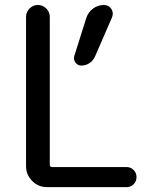

<svg xmlns="http://www.w3.org/2000/svg" viewBox="-20 -775 628 774"><path d="M398.4 -754.9Q418 -754.9 428.7 -739.3Q434.6 -729.5 434.6 -719.7Q434.6 -712.9 431.6 -705.1L363.3 -547.9Q356.4 -531.2 341.3 -521Q326.2 -510.7 307.6 -510.7Q293 -510.7 284.2 -522.9Q275.4 -535.2 279.3 -548.8L328.1 -703.1Q335.9 -726.6 355.5 -740.7Q375 -754.9 398.4 -754.9ZM180.7 -707V-111.3Q180.7 -101.6 190.4 -101.6H490.2Q506.8 -101.6 518.6 -89.8Q530.3 -78.1 530.3 -61Q530.3 -43.9 518.6 -32.2Q506.8 -20.5 490.2 -20.5H169.9Q134.8 -20.5 109.9 -45.4Q85 -70.3 85 -105.5V-707Q85 -726.6 99.1 -740.7Q113.3 -754.9 132.8 -754.9Q152.3 -754.9 166.5 -740.7Q180.7 -726.6 180.7 -707Z"/></svg>

Font: Gen Jyuu GothicX Regular
Style: Regular
Weight: 400
Designer: [Source Han Sans]
Ryoko NISHIZUKA  (kana & ideographs); Paul D. Hunt (Latin, Greek & Cyrillic); Wenlong ZHANG  (bopomofo
Version: Version 1.002.20150607